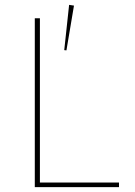

<svg xmlns="http://www.w3.org/2000/svg" viewBox="-20 -769 553 789"><path d="M253 -562 244 -563 264 -749 284 -746ZM123 0V-694H144V-19H469V0Z"/></svg>

Font: Cantarell Thin
Style: Regular
Weight: 100
Designer: Dave Crossland, Nikolaus Waxweiler, Florian Fecher, Jacques Le Bailly, Eben Sorkin, Alexei Vanyashin, Alexios Zavras, Em
Version: Version 0.303